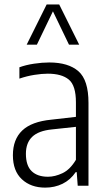

<svg xmlns="http://www.w3.org/2000/svg" viewBox="-20 -828 477 856"><path d="M181.5 8.5Q117.5 8.5 77.5 -28.8Q37.5 -66 37.5 -136Q37.5 -206.5 79.2 -246.2Q121 -286 209 -294.5L318.5 -307V-371.5Q318.5 -447 286.8 -473.2Q255 -499.5 193 -499.5Q166.5 -499.5 133.2 -494.2Q100 -489 66.5 -477.5V-528Q95 -538.5 131.5 -544Q168 -549.5 199.5 -549.5Q285 -549.5 329.8 -510.2Q374.5 -471 374.5 -369.5V0H326.5L322 -60.5H317.5Q293.5 -25.5 258.5 -8.5Q223.5 8.5 181.5 8.5ZM95.5 -142.5Q95.5 -89.5 121.2 -64.8Q147 -40 194 -40Q225 -40 258.8 -56Q292.5 -72 318.5 -115.5V-262.5L211.5 -251Q151.5 -245 123.5 -218Q95.5 -191 95.5 -142.5ZM99 -629 188 -808H244L333 -629H287.5L216 -777.5L144.5 -629Z"/></svg>

Font: Encode Sans Cnd Lt
Style: Regular
Weight: 300
Width: 3
Designer: Multiple Designers
Foundry: Impallari Type
Version: Version 3.002; ttfautohint (v1.8.3) -l 8 -r 50 -G 200 -x 14 